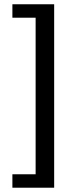

<svg xmlns="http://www.w3.org/2000/svg" viewBox="-20 -728 364 900"><path d="M38.1 151.9V88.9H147V-645H38.1V-708H233.9V151.9Z"/></svg>

Font: Toshiba Sans Medium
Style: Regular
Weight: 500
Designer: Paul D. Hunt
Foundry: Toshiba Corporation
Version: Version 2.020;PS 2.0;hotconv 1.0.86;makeotf.lib2.5.63406